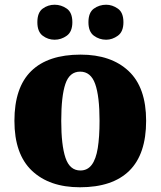

<svg xmlns="http://www.w3.org/2000/svg" viewBox="-20 -782 680 812"><path d="M318 10Q189 10 115 -60Q41 -130 41 -271Q41 -412 112 -481.5Q183 -551 321 -551Q450 -551 524 -481.5Q598 -412 598 -271Q598 -130 527 -60Q456 10 318 10ZM320 -61Q350 -61 368 -85Q386 -109 393.5 -156Q401 -203 401 -271Q401 -375 382.5 -427Q364 -479 319 -479Q274 -479 256.5 -427Q239 -375 239 -271Q239 -168 257 -114.5Q275 -61 320 -61ZM429 -614Q400 -614 377 -631Q354 -648 354 -688Q354 -729 377 -745.5Q400 -762 429 -762Q455 -762 478.5 -745.5Q502 -729 502 -688Q502 -648 478.5 -631Q455 -614 429 -614ZM211 -614Q183 -614 160.5 -631Q138 -648 138 -688Q138 -729 160.5 -745.5Q183 -762 211 -762Q239 -762 262.5 -745.5Q286 -729 286 -688Q286 -648 262.5 -631Q239 -614 211 -614Z"/></svg>

Font: Noto Serif Armenian Black
Style: Regular
Weight: 900
Version: Version 2.007